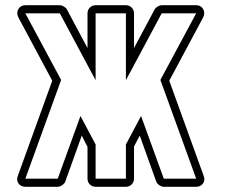

<svg xmlns="http://www.w3.org/2000/svg" viewBox="-20 -715 908 735"><path d="M346 0Q333 0 324 -9Q315 -18 315 -31V-153Q309 -164 307.5 -167Q306 -170 305 -172Q304 -174 302 -178.5Q300 -183 293 -196L230 -20Q227 -12 218 -6Q209 0 201 0H77Q60 0 51 -12.5Q42 -25 48 -41L180 -406L50 -649Q42 -666 50.5 -680.5Q59 -695 77 -695H209Q216 -695 224.5 -690Q233 -685 236 -679L315 -531V-664Q315 -677 324 -686Q333 -695 346 -695H462Q475 -695 484 -686Q493 -677 493 -664V-531L572 -679Q575 -685 583.5 -690Q592 -695 599 -695H731Q749 -695 757.5 -680.5Q766 -666 758 -649L628 -406L760 -41Q766 -25 757 -12.5Q748 0 731 0H607Q599 0 590 -6Q581 -12 578 -20L515 -196Q509 -185 504 -175Q499 -165 493 -154V-31Q493 -18 484 -9Q475 0 462 0ZM462 -31V-162L520 -271L607 -31H731L594 -409L731 -664H599L462 -408V-664H346V-408L209 -664H77L214 -409L77 -31H201L288 -271L346 -162V-31Z"/></svg>

Font: Lichte PostBus
Style: Regular
Weight: 400
Designer: Peter Wiegel
Version: Version 1.001